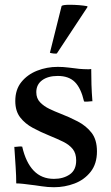

<svg xmlns="http://www.w3.org/2000/svg" viewBox="-20 -772 464 804"><path d="M73 -158Q88 -92 121 -57.5Q154 -23 206 -23Q245 -23 272 -41.5Q299 -60 299 -100Q299 -130 284.5 -148Q270 -166 244.5 -178.5Q219 -191 187 -204Q150 -219 117.5 -236.5Q85 -254 64.5 -280.5Q44 -307 44 -349Q44 -397 69.5 -428.5Q95 -460 135.5 -476Q176 -492 222 -492Q245 -492 268 -489Q291 -486 293 -486Q313 -483 330 -482.5Q347 -482 348 -482Q349 -482 352.5 -482Q356 -482 362 -483Q362 -451 363 -418Q364 -385 367 -348Q366 -348 363 -348Q354 -347 346.5 -346.5Q339 -346 332 -347Q319 -403 293.5 -428.5Q268 -454 222 -454Q181 -454 156.5 -436Q132 -418 132 -386Q132 -360 148 -343.5Q164 -327 187 -316Q210 -305 231 -297Q270 -282 305.5 -263.5Q341 -245 363.5 -216Q386 -187 386 -138Q386 -86 359.5 -52.5Q333 -19 292 -3.5Q251 12 206 12Q180 12 154.5 8Q129 4 127 4Q125 4 110.5 2Q96 0 78.5 -2Q61 -4 48 -4Q48 -35 45.5 -73Q43 -111 40 -157Q42 -157 45 -157Q54 -158 60.5 -158.5Q67 -159 73 -158ZM346 -746V-742L218 -548Q213 -547 204 -548Q195 -549 189 -551L238 -747Q243 -752 272 -752Q312 -752 346 -746Z"/></svg>

Font: Tiro Devanagari Marathi
Style: Regular
Weight: 400
Designer: Devanagari: John Hudson & Fiona Ross. Latin: John Hudson.
Foundry: Tiro Typeworks Ltd.
Version: Version 1.52